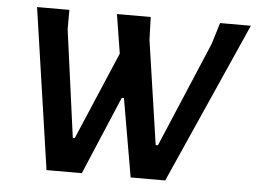

<svg xmlns="http://www.w3.org/2000/svg" viewBox="-48 -704 1020 764"><g transform="rotate(5 462.0 -321.5)"><path d="M924 -643 638 0H500L446 -312H437L305 0H164L70 -643H199V-565L257 -137H265L414 -487L389 -643H524L527 -552L588 -137H597L775 -558L801 -643Z"/></g></svg>

Font: Alegreya Sans SC
Style: Bold Italic
Weight: 700
Italic angle: -7°
Designer: Juan Pablo del Peral
Foundry: Huerta Tipografica
Version: Version 2.007